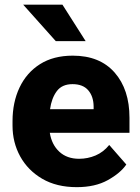

<svg xmlns="http://www.w3.org/2000/svg" viewBox="-20 -770 582 800"><path d="M299.8 9.8Q215.8 9.8 156 -25.1Q96.2 -60.1 64.2 -118.2Q32.2 -176.3 32.2 -246.6V-265.1Q32.2 -343.8 61.5 -405.5Q90.8 -467.3 146.7 -502.7Q202.6 -538.1 283.2 -538.1Q396 -538.1 457.8 -467.5Q519.5 -397 519.5 -279.3V-216.8H187.5Q195.3 -167.5 227.1 -137.9Q258.8 -108.4 309.6 -108.4Q345.7 -108.4 378.4 -122.3Q411.1 -136.2 435.1 -166L506.3 -84.5Q481.9 -48.8 429.2 -19.5Q376.5 9.8 299.8 9.8ZM282.2 -419.4Q238.3 -419.4 216.6 -390.1Q194.8 -360.8 188.5 -314.9H370.1V-326.7Q369.6 -368.2 347.7 -393.8Q325.7 -419.4 282.2 -419.4ZM240.2 -750.5 336.9 -598.6H212.4L76.7 -750.5Z"/></svg>

Font: Vazirmatn RD ExtraBold
Style: Regular
Weight: 800
Designer: Saber Rastikerdar
Foundry: Saber Rastikerdar
Version: Version 32.102